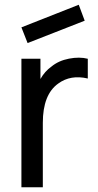

<svg xmlns="http://www.w3.org/2000/svg" viewBox="-20 -787 414 807"><path d="M336 -700 96 -606 70 -672 311 -767ZM196 -507Q226 -532 270 -540.5Q314 -549 349 -540V-457Q277 -474 225 -436Q160 -390 160 -271V0H70V-540H150V-455Q168 -487 196 -507Z"/></svg>

Font: Manrope Medium
Style: Medium
Weight: 500
Designer: Mikhail Sharanda
Foundry: Mikhail Sharanda
Version: Version 4.000;hotconv 1.0.109;makeotfexe 2.5.65596